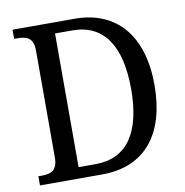

<svg xmlns="http://www.w3.org/2000/svg" viewBox="-80 -790 835 867"><g transform="rotate(-10 337.5 -357.0)"><path d="M34 0H319C521 0 622 -138 622 -357C622 -584 510 -714 319 -714H34V-672H48C89 -672 122 -663 122 -604V-113C122 -52 91 -42 50 -42H34ZM298 -51H220V-664H299C443 -664 515 -556 515 -357C515 -159 443 -51 298 -51Z"/></g></svg>

Font: Noto Serif Armenian SemiCondensed
Style: Regular
Weight: 400
Width: 4
Designer: Monotype Design Team
Foundry: Monotype Imaging Inc.
Version: Version 2.008